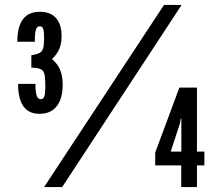

<svg xmlns="http://www.w3.org/2000/svg" viewBox="-20 -755 890 775"><path d="M139.5 -295.5Q53 -295.5 53 -416.5H123Q123 -384 128.2 -369.2Q133.5 -354.5 143.5 -354.5Q155.5 -354.5 159.2 -367Q163 -379.5 163 -409Q163 -440.5 159.2 -455.8Q155.5 -471 143.5 -476.2Q131.5 -481.5 106.5 -482V-532Q129 -535.5 140 -541.5Q151 -547.5 154.5 -561.2Q158 -575 158 -601Q158 -629 154.2 -639Q150.5 -649 140.5 -649Q129.5 -649 125 -635.2Q120.5 -621.5 120.5 -586.5H50Q50 -707.5 140.5 -707.5Q183.5 -707.5 206 -682.2Q228.5 -657 228.5 -609Q228.5 -580 219.8 -558.5Q211 -537 190 -516.5Q212.5 -497.5 222.8 -473Q233 -448.5 233 -413Q233 -356.5 208.8 -326Q184.5 -295.5 139.5 -295.5ZM158 0 642 -735H713L231 0ZM711.5 0V-87.5H606.5V-139L704 -401.5H775V-143H805V-87.5H775V0ZM669 -143H712V-276H709.5L706.5 -257.5Z"/></svg>

Font: League Gothic SemiCondensed
Style: Regular
Weight: 400
Width: 4
Designer: The League of Moveable Type
Version: Version 2.001